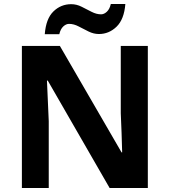

<svg xmlns="http://www.w3.org/2000/svg" viewBox="-20 -945 853 965"><path d="M723 0H531L220 -540H216Q218 -489 220.5 -438Q223 -387 225 -336V0H90V-714H281L591 -179H594Q593 -229 591 -278Q589 -327 587 -376V-714H723ZM205 -773Q211 -851 248.5 -887.5Q286 -924 338 -924Q365 -924 390.5 -911Q416 -898 440.5 -885.5Q465 -873 488 -873Q503 -873 517 -886Q531 -899 537 -925H610Q604 -848 566 -811Q528 -774 477 -774Q451 -774 425.5 -786.5Q400 -799 375.5 -812Q351 -825 327 -825Q312 -825 298 -812Q284 -799 278 -773Z"/></svg>

Font: Noto Sans Ol Chiki
Style: Bold
Weight: 700
Designer: Monotype Design Team, Lewis McGuffie
Foundry: Monotype Imaging Inc.
Version: Version 2.003; ttfautohint (v1.8.4.7-5d5b)